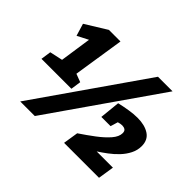

<svg xmlns="http://www.w3.org/2000/svg" viewBox="-152 -964 1220 1220"><g transform="rotate(45 458.0 -354.0)"><path d="M325 -345 315 -276H46L56 -345L143 -364L174 -575L100 -537L75 -620L219 -709H323L270 -366ZM142 11 650 -719H781L273 11ZM525 0 541 -102Q592 -136 638.5 -171Q685 -206 715 -240.5Q745 -275 745 -307Q745 -326 734 -333Q723 -340 708 -340Q694 -340 674 -334L659 -284H576L590 -421Q628 -430 668.5 -436.5Q709 -443 743 -443Q808 -443 848.5 -416.5Q889 -390 889 -334Q889 -297 872 -263.5Q855 -230 828 -201.5Q801 -173 769.5 -149.5Q738 -126 710 -108H856L839 0Z"/></g></svg>

Font: Bitter ExtraBold
Style: Italic
Weight: 800
Italic angle: -9°
Designer: Sol Matas, and Bitter project Authors
Foundry: Sol Matas
Version: Version 2.001